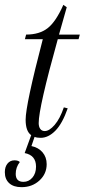

<svg xmlns="http://www.w3.org/2000/svg" viewBox="-38 -558 362 794"><path d="M201 -396Q122 -113 122 -49Q122 -34 128.5 -25Q135 -16 147 -16Q166 -16 188 -41.5Q210 -67 226 -114L242 -110Q220 -47 191 -17.5Q162 12 130 12Q114 12 105 8L92 46Q121 52 138 72Q155 92 155 121Q155 161 125 188.5Q95 216 51 216Q18 216 0 199.5Q-18 183 -18 154Q-18 132 -7 118.5Q4 105 22 105Q37 105 44 112Q27 134 27 161Q27 194 59 194Q81 194 96 176.5Q111 159 111 131Q111 84 64 75L91 1Q68 -15 68 -63Q68 -124 139 -396H65L70 -415Q125 -415 159 -441.5Q193 -468 224 -538L238 -528L206 -415H292L287 -396Z"/></svg>

Font: Arapey
Style: Italic
Weight: 400
Italic angle: -12°
Designer: Eduardo Rodriguez Tunni
Foundry: Eduardo Rodriguez Tunni
Version: Version 3.000